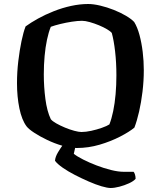

<svg xmlns="http://www.w3.org/2000/svg" viewBox="-20 -740 804 960"><path d="M533 200Q517 200 488 191.5Q459 183 423.5 167.5Q388 152 354 134.5Q320 117 293.5 98.5Q267 80 255 64Q256 45 270 21.5Q284 -2 297 -19L359 -15L349 29Q365 42 395.5 57.5Q426 73 462.5 87Q499 101 535 110Q571 119 599 119H648Q652 123 655 133Q658 143 658 154Q648 166 625 176.5Q602 187 577 193.5Q552 200 533 200ZM364 0Q330 0 291 -11.5Q252 -23 215.5 -40.5Q179 -58 151.5 -76Q124 -94 113 -108Q89 -140 77 -198Q65 -256 65 -324Q65 -380 71.5 -434.5Q78 -489 87.5 -534.5Q97 -580 108 -608Q134 -627 170 -647Q206 -667 249 -684Q292 -701 336 -710.5Q380 -720 421 -720Q447 -720 481 -712Q515 -704 549 -690.5Q583 -677 610 -661Q637 -645 651 -630Q667 -604 677.5 -565Q688 -526 693.5 -480.5Q699 -435 699 -389Q699 -335 692.5 -281.5Q686 -228 675.5 -182Q665 -136 652 -102Q627 -81 580.5 -57Q534 -33 478 -16.5Q422 0 364 0ZM387 -80Q409 -80 436.5 -86Q464 -92 489.5 -101Q515 -110 527 -118Q538 -146 546 -184.5Q554 -223 558 -269Q562 -315 562 -363Q562 -427 555.5 -483Q549 -539 539 -575Q533 -583 515.5 -593.5Q498 -604 475 -613.5Q452 -623 429 -629.5Q406 -636 390 -636Q369 -636 339.5 -631.5Q310 -627 281.5 -620Q253 -613 234 -606Q223 -579 215 -541.5Q207 -504 203 -459.5Q199 -415 199 -368Q199 -306 207 -245Q215 -184 234 -144Q242 -134 261.5 -123Q281 -112 305 -102Q329 -92 351.5 -86Q374 -80 387 -80Z"/></svg>

Font: Texturina 12pt SemiBold
Style: Regular
Weight: 600
Designer: Guillermo Torres Carreño
Foundry: Omnibus-Type
Version: Version 1.002